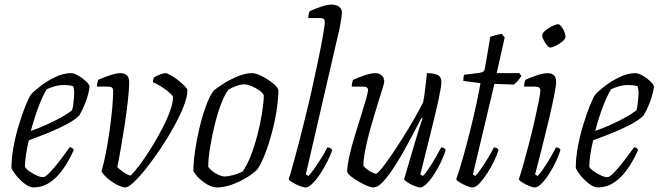

<svg xmlns="http://www.w3.org/2000/svg" viewBox="-20 -820 2881 840"><path d="M126 0Q112 0 94 -12Q76 -24 58.5 -43.5Q41 -63 30 -84Q30 -128 39 -177Q48 -226 62 -272Q76 -318 90 -353.5Q104 -389 115 -406Q127 -420 156 -442.5Q185 -465 221 -482.5Q257 -500 291 -500Q304 -500 323 -489Q342 -478 356.5 -464Q371 -450 372 -441Q368 -408 353.5 -371Q339 -334 326 -314Q308 -296 273 -277Q238 -258 193.5 -240Q149 -222 106 -206Q90 -139 89 -90Q95 -80 109.5 -70Q124 -60 140 -52.5Q156 -45 168 -45Q178 -45 195.5 -63Q213 -81 232.5 -105.5Q252 -130 266.5 -150.5Q281 -171 285 -176Q297 -175 303 -164Q292 -139 275.5 -110.5Q259 -82 237.5 -57Q216 -32 188.5 -16Q161 0 126 0ZM115 -247Q149 -259 183.5 -274.5Q218 -290 247.5 -306.5Q277 -323 295 -337Q297 -344 299 -353Q301 -362 301 -369Q304 -390 304.5 -410Q305 -430 300 -443Q289 -446 279.5 -447Q270 -448 261 -448Q238 -448 219.5 -442.5Q201 -437 185 -430Q168 -404 149 -354Q130 -304 115 -247Z M528 0Q516 0 495.5 -10Q475 -20 455 -36Q435 -52 424 -70Q435 -108 444 -155.5Q453 -203 460 -252.5Q467 -302 471 -346.5Q475 -391 475 -424Q475 -441 454 -441H404Q404 -448 406 -457.5Q408 -467 410 -471Q437 -483 463.5 -491.5Q490 -500 508 -500Q524 -500 534.5 -491Q545 -482 545 -461Q545 -427 539 -375Q533 -323 524.5 -267.5Q516 -212 507.5 -164Q499 -116 493 -89Q499 -83 510.5 -74Q522 -65 533.5 -58.5Q545 -52 552 -52Q569 -69 593 -101Q617 -133 642 -173.5Q667 -214 689 -256Q711 -298 724 -334.5Q737 -371 737 -395Q737 -400 726.5 -410Q716 -420 700.5 -431Q685 -442 670.5 -450Q656 -458 649 -460Q649 -472 653 -481Q662 -487 678.5 -493.5Q695 -500 703 -500Q711 -500 727 -491Q743 -482 760 -468.5Q777 -455 788.5 -443Q800 -431 800 -425Q800 -397 783.5 -355Q767 -313 740.5 -265Q714 -217 682.5 -170Q651 -123 620.5 -84.5Q590 -46 565.5 -23Q541 0 528 0Z M929 0Q910 0 888.5 -12Q867 -24 850 -41Q833 -58 826 -72Q826 -108 833 -157.5Q840 -207 852.5 -259.5Q865 -312 881 -356Q897 -400 915 -424Q932 -438 961 -456Q990 -474 1022.5 -487Q1055 -500 1083 -500Q1099 -500 1125 -487Q1151 -474 1172.5 -457Q1194 -440 1198 -426Q1198 -391 1191 -343Q1184 -295 1171 -245Q1158 -195 1141.5 -151.5Q1125 -108 1106 -79Q1086 -59 1055.5 -41Q1025 -23 992 -11.5Q959 0 929 0ZM963 -48Q972 -48 987.5 -51Q1003 -54 1018 -59.5Q1033 -65 1041 -69Q1059 -93 1076 -136Q1093 -179 1106 -229Q1119 -279 1126.5 -326Q1134 -373 1134 -403Q1130 -414 1114 -425Q1098 -436 1079.5 -443.5Q1061 -451 1049 -451Q1034 -451 1014.5 -444Q995 -437 980 -428Q963 -407 947 -364.5Q931 -322 918.5 -270.5Q906 -219 898.5 -171Q891 -123 891 -90Q905 -71 927 -59.5Q949 -48 963 -48Z M1317 0Q1308 0 1291 -6.5Q1274 -13 1260 -21.5Q1246 -30 1243 -36Q1250 -57 1261 -96.5Q1272 -136 1285 -185Q1298 -234 1310 -284Q1327 -351 1343 -422Q1359 -493 1372 -556Q1385 -619 1393 -664.5Q1401 -710 1401 -725Q1401 -741 1381 -741H1329Q1329 -758 1335 -771Q1361 -783 1387 -791.5Q1413 -800 1432 -800Q1448 -800 1462 -791.5Q1476 -783 1476 -764Q1476 -760 1473 -738.5Q1470 -717 1465 -693L1318 -57L1329 -50Q1338 -58 1353.5 -80Q1369 -102 1385.5 -128Q1402 -154 1412 -175Q1427 -175 1433 -164Q1427 -143 1413 -115Q1399 -87 1382 -61Q1365 -35 1347.5 -17.5Q1330 0 1317 0Z M1615 0Q1603 0 1584 -8Q1565 -16 1546 -27.5Q1527 -39 1513.5 -50Q1500 -61 1499 -68Q1499 -94 1508 -135Q1517 -176 1531 -222Q1545 -268 1558.5 -310.5Q1572 -353 1581 -384.5Q1590 -416 1590 -426Q1590 -441 1569 -441H1519Q1519 -458 1525 -471Q1552 -483 1578 -491.5Q1604 -500 1623 -500Q1638 -500 1649.5 -490.5Q1661 -481 1661 -463Q1661 -456 1651.5 -426Q1642 -396 1628.5 -352.5Q1615 -309 1601.5 -261Q1588 -213 1579 -169Q1570 -125 1570 -95Q1582 -80 1599.5 -70Q1617 -60 1625 -60Q1631 -60 1648.5 -81.5Q1666 -103 1690.5 -138.5Q1715 -174 1741.5 -216Q1768 -258 1791.5 -299Q1815 -340 1831 -372Q1836 -395 1840 -430.5Q1844 -466 1848 -500Q1873 -500 1892 -493Q1911 -486 1911 -461Q1911 -441 1898.5 -383.5Q1886 -326 1865 -242Q1844 -158 1819 -57L1830 -50Q1839 -58 1854 -80Q1869 -102 1884 -128Q1899 -154 1910 -175Q1924 -175 1930 -164Q1924 -143 1911 -115Q1898 -87 1881.5 -61Q1865 -35 1848 -17.5Q1831 0 1818 0Q1809 0 1793 -6.5Q1777 -13 1763.5 -21.5Q1750 -30 1748 -36L1798 -206Q1809 -242 1817.5 -269Q1826 -296 1829 -301L1824 -304Q1806 -270 1784.5 -229Q1763 -188 1740 -147.5Q1717 -107 1694 -73.5Q1671 -40 1651 -20Q1631 0 1615 0Z M2047 0Q2038 0 2022 -6.5Q2006 -13 1992 -21.5Q1978 -30 1976 -36Q1992 -81 2008.5 -140.5Q2025 -200 2040 -261Q2055 -322 2066 -374Q2077 -426 2082 -456L2007 -466Q2007 -475 2008 -482.5Q2009 -490 2011 -493L2076 -501Q2087 -503 2093.5 -506.5Q2100 -510 2102 -524L2125 -659Q2136 -663 2150 -666.5Q2164 -670 2175 -672L2188 -656L2153 -500H2252L2261 -488Q2247 -464 2228 -450L2143 -453L2049 -57L2059 -50Q2068 -58 2083.5 -80Q2099 -102 2114.5 -128Q2130 -154 2141 -175Q2155 -175 2161 -164Q2155 -143 2141.5 -115Q2128 -87 2111 -61Q2094 -35 2077.5 -17.5Q2061 0 2047 0Z M2320 0Q2311 0 2295 -6.5Q2279 -13 2265.5 -21.5Q2252 -30 2250 -36Q2258 -59 2270 -101.5Q2282 -144 2295 -194.5Q2308 -245 2319 -293Q2330 -341 2337 -376.5Q2344 -412 2344 -424Q2344 -441 2322 -441H2273Q2273 -458 2279 -471Q2306 -483 2332 -491.5Q2358 -500 2377 -500Q2393 -500 2403 -491Q2413 -482 2413 -461Q2413 -446 2404.5 -402.5Q2396 -359 2382 -300Q2368 -241 2352 -177Q2336 -113 2321 -57L2332 -50Q2341 -58 2356 -80Q2371 -102 2386.5 -128Q2402 -154 2412 -175Q2427 -175 2432 -164Q2426 -143 2413 -115Q2400 -87 2383.5 -61Q2367 -35 2350 -17.5Q2333 0 2320 0ZM2387 -612Q2381 -612 2373 -622Q2365 -632 2358.5 -644.5Q2352 -657 2352 -666Q2352 -675 2366 -686.5Q2380 -698 2396.5 -706Q2413 -714 2422 -714Q2428 -714 2436 -704Q2444 -694 2449 -681Q2454 -668 2454 -659Q2454 -650 2441 -639Q2428 -628 2412 -620Q2396 -612 2387 -612Z M2595 0Q2581 0 2563 -12Q2545 -24 2527.5 -43.5Q2510 -63 2499 -84Q2499 -128 2508 -177Q2517 -226 2531 -272Q2545 -318 2559 -353.5Q2573 -389 2584 -406Q2596 -420 2625 -442.5Q2654 -465 2690 -482.5Q2726 -500 2760 -500Q2773 -500 2792 -489Q2811 -478 2825.5 -464Q2840 -450 2841 -441Q2837 -408 2822.5 -371Q2808 -334 2795 -314Q2777 -296 2742 -277Q2707 -258 2662.5 -240Q2618 -222 2575 -206Q2559 -139 2558 -90Q2564 -80 2578.5 -70Q2593 -60 2609 -52.5Q2625 -45 2637 -45Q2647 -45 2664.5 -63Q2682 -81 2701.5 -105.5Q2721 -130 2735.5 -150.5Q2750 -171 2754 -176Q2766 -175 2772 -164Q2761 -139 2744.5 -110.5Q2728 -82 2706.5 -57Q2685 -32 2657.5 -16Q2630 0 2595 0ZM2584 -247Q2618 -259 2652.5 -274.5Q2687 -290 2716.5 -306.5Q2746 -323 2764 -337Q2766 -344 2768 -353Q2770 -362 2770 -369Q2773 -390 2773.5 -410Q2774 -430 2769 -443Q2758 -446 2748.5 -447Q2739 -448 2730 -448Q2707 -448 2688.5 -442.5Q2670 -437 2654 -430Q2637 -404 2618 -354Q2599 -304 2584 -247Z"/></svg>

Font: Texturina 72pt 72pt ExtraLight
Style: Italic
Weight: 200
Italic angle: -11°
Designer: Guillermo Torres Carreño
Foundry: Omnibus-Type
Version: Version 1.002; ttfautohint (v1.8.3)